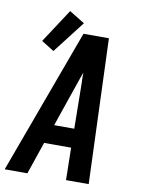

<svg xmlns="http://www.w3.org/2000/svg" viewBox="-111 -897 702 959"><g transform="rotate(10 240.5 -417.5)"><path d="M-19 0 161 -490 251 -735H380L407 0H292L289 -164H152L96 0ZM186 -260H288L285 -490Q284 -504 284 -517.5Q284 -531 284 -544Q279 -531 274.5 -517.5Q270 -504 265 -490ZM118 -624 54 -664 166 -835 244 -787Z"/></g></svg>

Font: Iosevka SS04
Style: Bold Italic
Weight: 700
Italic angle: -9°
Monospace: yes
Designer: Belleve Invis
Foundry: Belleve Invis
Version: Version 19.0.0; ttfautohint (v1.8.4)